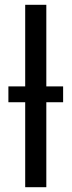

<svg xmlns="http://www.w3.org/2000/svg" viewBox="-20 -780 298 800"><path d="M85 0V-354H15V-420H85V-760H173V-420H243V-354H173V0Z"/></svg>

Font: Noto IKEA Latin
Style: Regular
Weight: 400
Designer: Monotype Design Team
Foundry: Monotype Imaging Inc.
Version: Version 1.0